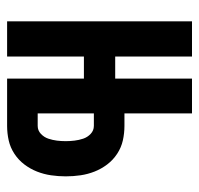

<svg xmlns="http://www.w3.org/2000/svg" viewBox="-30 -530 560 540"><g transform="rotate(90 250.0 -260.0)"><path d="M40 0V-520H139V-304H201V-520H299V-330H334Q355 -330 375 -325.5Q395 -321 412.5 -309.5Q430 -298 442.5 -281.5Q455 -265 462.5 -246Q470 -227 473 -206.5Q476 -186 476 -165Q476 -144 473 -123.5Q470 -103 462.5 -84Q455 -65 442.5 -48.5Q430 -32 412.5 -20.5Q395 -9 375 -4.5Q355 0 334 0H201V-216H139V0ZM334 -86Q347 -86 356.5 -95Q366 -104 370 -116Q374 -128 375.5 -140Q377 -152 377 -165Q377 -177 375.5 -189.5Q374 -202 370 -214Q366 -226 356.5 -235Q347 -244 334 -244H299V-86Z"/></g></svg>

Font: Iosevka Curly Semibold
Style: Regular
Weight: 600
Monospace: yes
Designer: Belleve Invis
Foundry: Belleve Invis
Version: Version 22.1.2; ttfautohint (v1.8.4)